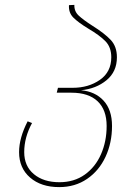

<svg xmlns="http://www.w3.org/2000/svg" viewBox="-20 -755 562 785"><path d="M438 -240Q438 -171 411.5 -114Q385 -57 336 -23.5Q287 10 222 10Q148 10 103 -29Q58 -68 58 -133Q58 -191 93 -259L111 -252Q79 -193 79 -133Q79 -76 118.5 -43Q158 -10 223 -10Q283 -10 326.5 -41Q370 -72 393 -124.5Q416 -177 416 -240Q416 -306 379 -341Q342 -376 272 -376H212L217 -396H277Q342 -396 388.5 -428.5Q435 -461 435 -521Q435 -562 411 -586.5Q387 -611 341 -638Q300 -663 280 -683Q260 -703 262 -734L284 -735Q283 -709 301.5 -691.5Q320 -674 359 -649Q407 -619 432.5 -592Q458 -565 458 -521Q458 -462 415.5 -427Q373 -392 311 -386Q369 -381 403.5 -343.5Q438 -306 438 -240Z"/></svg>

Font: FiraGO Thin
Style: Italic
Weight: 100
Italic angle: -8°
Designer: bBox Type GmbH
Foundry: bBox Type GmbH
Version: Version 1.001